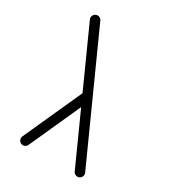

<svg xmlns="http://www.w3.org/2000/svg" viewBox="-184 -878 899 986"><g transform="rotate(30 265.5 -384.5)"><path d="M128.4 -753.4 451.4 -38.1Q456.1 -28.1 452 -17.6Q448 -7.1 438 -2.4Q428 2.2 417.5 -1.8Q407 -5.9 402.3 -15.9L265.4 -319.1L128.4 -15.9Q123.8 -5.9 113.3 -1.8Q102.8 2.2 92.8 -2.4Q82.8 -7.1 78.7 -17.6Q74.7 -28.1 79.3 -38.1L235.8 -384.5L79.3 -731.2Q74.7 -741.2 78.7 -751.7Q82.8 -762.2 92.8 -766.8Q102.8 -771.5 113.3 -767.5Q123.8 -763.4 128.4 -753.4Z"/></g></svg>

Font: Tecnico
Style: Fino
Weight: 400
Version: Version 1.3